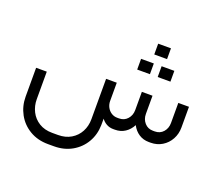

<svg xmlns="http://www.w3.org/2000/svg" viewBox="-144 -866 1507 1322"><g transform="rotate(20 609.0 -204.5)"><path d="M723.8 0Q765.6 0 797.3 -20.9Q829 -41.8 848.3 -78.6Q867.2 -41.8 899.1 -20.9Q931.1 0 972.4 0H985.8Q1031.7 0 1069.2 -22.7Q1106.6 -45.5 1128 -84.6Q1149.4 -123.6 1149.4 -170.5V-322.6H1071.2V-175.1Q1071.2 -136.5 1047.6 -109.6Q1023.9 -82.7 985.8 -82.7H972.4Q934.7 -82.7 911.1 -109.6Q887.4 -136.5 887.4 -175.1V-308.4H809.3V-175.1Q809.3 -136.5 785.6 -109.6Q761.9 -82.7 723.8 -82.7H710.9Q686.6 -82.7 667 -95.4Q647.5 -108 636.5 -129.1Q625.5 -150.3 625.5 -175.1V-308.4H547.3V-12.9Q547.3 37.7 525.5 78.8Q503.7 119.9 463.2 144.1Q422.8 168.2 368.6 168.2H325.4Q269.3 168.2 228.9 143.2Q188.4 118.1 167.5 76.7Q146.6 35.4 146.6 -12.9V-215.1H68.5V-3.7Q68.5 64.8 100.2 123.2Q131.9 181.5 190.3 216.2Q248.6 250.9 325.4 250.9H368.6Q442.6 250.9 500.2 218.1Q557.9 185.2 590.8 128.9Q623.6 72.6 625 3.7L625.5 -45Q639.2 -24.8 661.8 -12.4Q684.3 0 710.9 0ZM819.9 -520.2Q773 -520.2 726.6 -520.2Q726.1 -481.6 726.6 -441.6Q726.6 -441.6 819.9 -441.6Q819.9 -481.6 819.9 -520.2ZM970.1 -520.7Q923.7 -520.2 876.8 -520.7Q876.8 -481.6 876.8 -441.6Q876.8 -441.6 970.1 -441.6Q970.6 -481.6 970.1 -520.7ZM895.2 -658.5Q848.3 -658.1 801.5 -658.5Q801.5 -619.5 801.5 -579.5Q801.5 -579.5 895.2 -579.5Q895.2 -619.5 895.2 -658.5Z"/></g></svg>

Font: Arad
Style: Regular
Weight: 400
Designer: Mohammad Darvishi
Version: Version 1.010;September 21, 2024;FontCreator 15.0.0.2992 64-